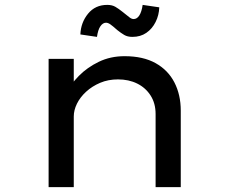

<svg xmlns="http://www.w3.org/2000/svg" viewBox="-20 -766 937 786"><path d="M179 0V-525H282V-388L249 -383Q269 -421 303 -455.5Q337 -490 384.5 -513Q432 -536 490 -536Q566 -536 617 -507.5Q668 -479 694 -428.5Q720 -378 720 -313V0H617V-299Q617 -343 596.5 -375Q576 -407 541.5 -424Q507 -441 463 -441Q423 -441 390 -427Q357 -413 332.5 -390.5Q308 -368 295 -341.5Q282 -315 282 -289V0H231Q208 0 195 0Q182 0 179 0ZM522 -615Q502 -615 488.5 -623Q475 -631 460 -643Q441 -660 431.5 -666.5Q422 -673 414 -673Q401 -673 391 -658.5Q381 -644 377 -615L309 -625Q311 -674 340.5 -710Q370 -746 419 -746Q439 -746 452.5 -738Q466 -730 481 -718Q501 -702 510 -695Q519 -688 527 -688Q541 -688 550.5 -703Q560 -718 564 -746L632 -736Q631 -704 617 -676Q603 -648 579 -631.5Q555 -615 522 -615Z"/></svg>

Font: Lexend Peta
Style: Regular
Weight: 400
Designer: Bonnie Shaver-Troup, Thomas Jockin
Foundry: Lexend
Version: Version 1.007